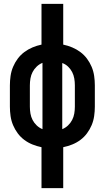

<svg xmlns="http://www.w3.org/2000/svg" viewBox="-20 -755 540 990"><path d="M194 215V4Q170 -1 147.5 -10Q125 -19 105.5 -33.5Q86 -48 71.5 -67.5Q57 -87 47.5 -109.5Q38 -132 34.5 -156.5Q31 -181 31 -205V-315Q31 -339 34.5 -363.5Q38 -388 47.5 -410.5Q57 -433 71.5 -452.5Q86 -472 105.5 -486.5Q125 -501 147.5 -510.5Q170 -520 194 -525V-735H306V-525Q330 -520 352.5 -510.5Q375 -501 394.5 -486.5Q414 -472 428.5 -452.5Q443 -433 452.5 -410.5Q462 -388 465.5 -363.5Q469 -339 469 -315V-205Q469 -181 465.5 -156.5Q462 -132 452.5 -109.5Q443 -87 428.5 -67.5Q414 -48 394.5 -33.5Q375 -19 352.5 -10Q330 -1 306 4V215ZM199 -89V-431Q182 -424 169 -411.5Q156 -399 148 -383.5Q140 -368 137 -350.5Q134 -333 134 -315V-205Q134 -187 137 -169.5Q140 -152 148 -136.5Q156 -121 169 -108.5Q182 -96 199 -89ZM301 -89Q318 -96 331 -108.5Q344 -121 352 -136.5Q360 -152 363 -169.5Q366 -187 366 -205V-315Q366 -333 363 -350.5Q360 -368 352 -383.5Q344 -399 331 -411.5Q318 -424 301 -430Z"/></svg>

Font: Iosevka SS08 Regular
Style: Bold
Weight: 700
Monospace: yes
Designer: Belleve Invis
Foundry: Belleve Invis
Version: Version 16.3.4; ttfautohint (v1.8.4)